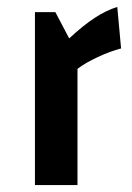

<svg xmlns="http://www.w3.org/2000/svg" viewBox="-20 -535 382 555"><path d="M180 -424Q221 -462 254 -483.5Q287 -505 319 -515L330 -395Q299 -387 262.5 -370Q226 -353 204 -336V0H81V-500H140Z"/></svg>

Font: Changa Medium
Style: Regular
Weight: 500
Designer: Eduardo Rodriguez Tunni
Foundry: Eduardo Rodriguez Tunni
Version: Version 2.002; ttfautohint (v1.5) -l 8 -r 50 -G 150 -x 14 -H